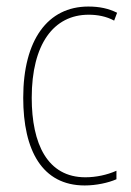

<svg xmlns="http://www.w3.org/2000/svg" viewBox="-20 -557 401 587"><path d="M239 10C274 10 311 2 336 -9V-35C307 -22 273 -15 241 -15C125 -15 77 -117 77 -258C77 -422 144 -512 251 -512C278 -512 305 -507 329 -494L338 -518C312 -531 284 -537 250 -537C126 -537 51 -435 51 -258C51 -97 109 10 239 10Z"/></svg>

Font: Noto Sans Malayalam Condensed Thin
Style: Regular
Weight: 100
Width: 3
Designer: Jelle Bosma - Monotype Design Team
Foundry: Monotype Imaging Inc.
Version: Version 2.104